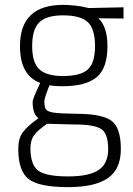

<svg xmlns="http://www.w3.org/2000/svg" viewBox="-20 -530 546 788"><path d="M259 238Q139 238 97 204.5Q55 171 55 82Q55 38 73.5 13Q92 -12 138 -45Q114 -61 114 -112Q114 -119 122 -138.5Q130 -158 138 -174L145 -190Q62 -220 62 -341Q62 -510 239 -510Q262 -510 288.5 -507Q315 -504 330 -500L344 -497L487 -500V-454L384 -455Q421 -420 421 -341Q421 -250 376.5 -213Q332 -176 235 -176Q205 -176 183 -180Q162 -127 162 -114Q162 -89 169.5 -80Q177 -71 202.5 -67.5Q228 -64 293 -63Q397 -63 436.5 -35Q476 -7 476 82Q476 164 423 201Q370 238 259 238ZM289 -19 173 -22Q133 6 119 26Q105 46 105 79Q105 145 136 169.5Q167 194 260 194Q346 194 385 167.5Q424 141 424 83Q424 18 395.5 -0.5Q367 -19 289 -19ZM238 -218Q311 -218 340.5 -245Q370 -272 370 -341Q370 -411 340.5 -439Q311 -467 238 -467Q171 -467 141.5 -438.5Q112 -410 112 -341Q112 -273 141.5 -245.5Q171 -218 238 -218Z"/></svg>

Font: TitilliumText
Style: Light
Weight: 300
Designer: Accademia di Belle Arti di Urbino and others
Foundry: Accademia di Belle Arti di Urbino and others.
Version: Version 60.001